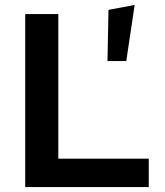

<svg xmlns="http://www.w3.org/2000/svg" viewBox="-20 -757 668 777"><path d="M82 0V-700H216V-115H582V0ZM415 -510 419 -717 525 -737 491 -510Z"/></svg>

Font: Red Hat Text SemiBold
Style: Regular
Weight: 600
Designer: Pentagram, MCKL
Foundry: MCKL
Version: Version 1.030